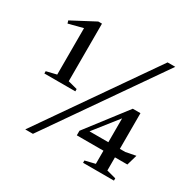

<svg xmlns="http://www.w3.org/2000/svg" viewBox="-150 -854 1035 1018"><g transform="rotate(30 367.0 -344.5)"><path d="M125 -336.5V-652L151 -627.5L37 -598L32 -614.5L173 -689H195.5V-336.5L252.5 -321.5V-307.5H63V-321.5ZM123.5 0 599.5 -685H646.5L170.5 0ZM539 -330.5 563.5 -338.5 409.5 -143.5 406.5 -161.5H643L704 -173.5L685.5 -109.5H376V-137.5L562.5 -380H609.5V-29L666.5 -14V0H477.5V-14L539 -29Z"/></g></svg>

Font: Newsreader 36pt
Style: Regular
Weight: 400
Designer: Hugues Gentile
Foundry: Production Type
Version: Version 1.003